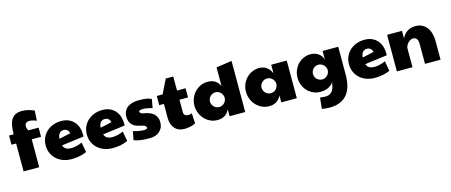

<svg xmlns="http://www.w3.org/2000/svg" viewBox="-55 -1522 5878 2505"><g transform="rotate(-15 2883.5 -269.5)"><path d="M330.1 -617.2Q300.8 -617.2 284.4 -602.8Q268.1 -588.4 268.1 -560.5Q268.1 -534.2 285.2 -501H424.8V-377H298.8V0H87.9V-377H25.4V-501H87.9Q87.9 -570.8 97.9 -621.1Q107.9 -671.4 129.9 -704.1Q151.9 -736.8 186.5 -752.2Q221.2 -767.6 270.5 -767.6Q347.7 -767.6 433.6 -729.5L426.8 -593.8Q369.6 -617.2 330.1 -617.2Z M769 -132.3Q837.4 -132.3 916.5 -167.5L940.9 -33.2Q850.1 7.8 736.8 7.8Q673.8 7.8 621.8 -11.5Q569.8 -30.8 532.5 -65.2Q495.1 -99.6 474.4 -147Q453.6 -194.3 453.6 -250Q453.6 -308.6 475.3 -356.2Q497.1 -403.8 534.7 -437.7Q572.3 -471.7 622.6 -490Q672.9 -508.3 730 -508.3Q787.6 -508.3 831.1 -489Q874.5 -469.7 903.6 -436.3Q932.6 -402.8 947 -358.2Q961.4 -313.5 961.4 -262.7Q961.4 -255.9 960.9 -249.5Q960.4 -243.2 959.5 -237.3L659.7 -198.2Q671.4 -163.1 698.7 -147.7Q726.1 -132.3 769 -132.3ZM806.2 -324.2Q789.1 -386.7 730 -386.7Q711.4 -386.7 696.8 -379.4Q682.1 -372.1 672.1 -359.1Q662.1 -346.2 656.7 -328.4Q651.4 -310.5 650.9 -290Z M1324.7 -132.3Q1393.1 -132.3 1472.2 -167.5L1496.6 -33.2Q1405.8 7.8 1292.5 7.8Q1229.5 7.8 1177.5 -11.5Q1125.5 -30.8 1088.1 -65.2Q1050.8 -99.6 1030 -147Q1009.3 -194.3 1009.3 -250Q1009.3 -308.6 1031 -356.2Q1052.7 -403.8 1090.3 -437.7Q1127.9 -471.7 1178.2 -490Q1228.5 -508.3 1285.6 -508.3Q1343.3 -508.3 1386.7 -489Q1430.2 -469.7 1459.2 -436.3Q1488.3 -402.8 1502.7 -358.2Q1517.1 -313.5 1517.1 -262.7Q1517.1 -255.9 1516.6 -249.5Q1516.1 -243.2 1515.1 -237.3L1215.3 -198.2Q1227.1 -163.1 1254.4 -147.7Q1281.7 -132.3 1324.7 -132.3ZM1361.8 -324.2Q1344.7 -386.7 1285.6 -386.7Q1267.1 -386.7 1252.4 -379.4Q1237.8 -372.1 1227.8 -359.1Q1217.8 -346.2 1212.4 -328.4Q1207 -310.5 1206.5 -290Z M1806.2 -383.8Q1746.6 -383.8 1746.6 -363.3Q1746.6 -355.5 1751 -349.4Q1755.4 -343.3 1762.7 -338.6Q1770 -334 1778.8 -331.1Q1787.6 -328.1 1796.4 -327.1Q1835 -321.3 1867.9 -309.3Q1900.9 -297.4 1925 -277.3Q1949.2 -257.3 1963.1 -228.3Q1977.1 -199.2 1977.1 -159.2Q1977.1 -119.6 1963.1 -88.6Q1949.2 -57.6 1924.3 -36.1Q1899.4 -14.6 1865.7 -3.4Q1832 7.8 1792.5 7.8Q1728.5 7.8 1675.5 2Q1622.6 -3.9 1578.6 -23.4L1601.1 -138.7Q1617.2 -134.3 1629.2 -130.9Q1641.1 -127.4 1648.9 -126Q1656.2 -124.5 1667.5 -122.3Q1678.7 -120.1 1691.7 -118.2Q1704.6 -116.2 1717.8 -114.7Q1731 -113.3 1741.7 -113.3Q1791.5 -113.3 1791.5 -136.7Q1790 -146 1783.9 -153.1Q1777.8 -160.2 1768.6 -165.3Q1759.3 -170.4 1747.3 -173.8Q1735.4 -177.2 1722.2 -179.7Q1684.1 -187 1655 -199.2Q1626 -211.4 1606.4 -230.7Q1586.9 -250 1576.9 -278.1Q1566.9 -306.2 1566.9 -344.7Q1568.8 -388.7 1585.4 -419.7Q1602.1 -450.7 1630.4 -470.5Q1658.7 -490.2 1697 -499.3Q1735.4 -508.3 1780.8 -508.3Q1828.1 -508.3 1870.1 -503.2Q1912.1 -498 1948.7 -480.5L1927.2 -361.3Q1854 -383.8 1806.2 -383.8Z M2411.6 -26.4Q2343.8 7.8 2261.2 7.8Q2218.8 7.8 2185.5 -6.1Q2152.3 -20 2129.6 -46.1Q2106.9 -72.3 2095.2 -109.1Q2083.5 -146 2083.5 -192.4L2084.5 -377H2021V-501H2100.1L2192.9 -690.4H2294.4V-501H2409.7V-377H2294.4V-207Q2294.4 -180.7 2311.5 -167.5Q2328.6 -154.3 2357.9 -154.3Q2380.9 -154.3 2403.8 -166Z M2706.5 -508.3Q2763.2 -508.3 2804.2 -484.9Q2845.2 -461.4 2870.6 -407.2V-659.2L3081.5 -690.4V0H2870.6V-92.8Q2847.2 -42.5 2806.6 -17.3Q2766.1 7.8 2705.6 7.8Q2653.3 7.8 2608.9 -13.4Q2564.5 -34.7 2532 -70.3Q2499.5 -106 2481 -152.6Q2462.4 -199.2 2462.4 -250Q2462.4 -304.7 2482.2 -352.1Q2502 -399.4 2535.6 -434.1Q2569.3 -468.8 2613.5 -488.5Q2657.7 -508.3 2706.5 -508.3ZM2870.6 -253.9Q2869.6 -273.4 2861.3 -291Q2853 -308.6 2839.6 -321.5Q2826.2 -334.5 2808.6 -342Q2791 -349.6 2772 -349.6Q2750.5 -349.6 2732.2 -341.6Q2713.9 -333.5 2700.7 -319.8Q2687.5 -306.2 2679.9 -288.1Q2672.4 -270 2672.4 -250Q2672.4 -228.5 2680.4 -210.4Q2688.5 -192.4 2702.1 -179Q2715.8 -165.5 2733.9 -158Q2752 -150.4 2772 -150.4Q2793 -150.4 2811 -158.7Q2829.1 -167 2842.3 -180.7Q2855.5 -194.3 2863 -212.4Q2870.6 -230.5 2870.6 -250Z M3568.4 -92.8Q3544.9 -43.9 3504.9 -18.1Q3464.8 7.8 3404.3 7.8Q3355.5 7.8 3311 -12Q3266.6 -31.7 3232.9 -66.7Q3199.2 -101.6 3179.2 -149.4Q3159.2 -197.3 3159.2 -253.4Q3159.2 -309.1 3179.4 -356Q3199.7 -402.8 3233.6 -436.8Q3267.6 -470.7 3311.8 -489.5Q3356 -508.3 3404.3 -508.3Q3429.2 -508.3 3453.4 -501.7Q3477.5 -495.1 3499.3 -480.7Q3521 -466.3 3538.8 -444.3Q3556.6 -422.4 3568.4 -391.6V-508.3H3778.3V0H3568.4ZM3568.4 -253.9Q3567.4 -273.4 3559.1 -291Q3550.8 -308.6 3537.4 -321.5Q3523.9 -334.5 3506.3 -342Q3488.8 -349.6 3469.7 -349.6Q3448.2 -349.6 3429.9 -341.6Q3411.6 -333.5 3398.2 -320.1Q3384.8 -306.6 3377 -288.6Q3369.1 -270.5 3369.1 -250Q3369.1 -228.5 3377.4 -210.2Q3385.7 -191.9 3399.7 -178.7Q3413.6 -165.5 3431.6 -158Q3449.7 -150.4 3469.7 -150.4Q3490.2 -150.4 3507.8 -158.2Q3525.4 -166 3538.6 -179.2Q3551.8 -192.4 3559.6 -209.7Q3567.4 -227.1 3568.4 -246.1Z M4277.3 -83Q4219.2 0 4097.7 0Q4049.3 0 4005.4 -19Q3961.4 -38.1 3928.2 -72Q3895 -106 3875.5 -152.3Q3856 -198.7 3856 -253.4Q3856 -310.5 3876.2 -357.4Q3896.5 -404.3 3929.9 -438Q3963.4 -471.7 4006.8 -490Q4050.3 -508.3 4096.7 -508.3Q4127.4 -508.3 4154.5 -500Q4181.6 -491.7 4203.1 -476.3Q4224.6 -460.9 4240 -439.5Q4255.4 -418 4262.7 -391.6V-508.3H4473.6V-127Q4473.6 -44.9 4455.3 21.2Q4437 87.4 4398.9 133.5Q4360.8 179.7 4302.2 204.6Q4243.7 229.5 4163.1 229.5Q4139.6 229.5 4113.3 227.1Q4086.9 224.6 4057.6 219.7L4073.2 70.3Q4122.1 76.2 4141.6 76.2Q4179.2 76.2 4203.1 64Q4227.1 51.8 4241.7 30.5Q4256.3 9.3 4264.2 -19.8Q4272 -48.8 4277.3 -83ZM4262.7 -253.9Q4261.7 -273.4 4253.2 -290.8Q4244.6 -308.1 4231 -321.3Q4217.3 -334.5 4199.7 -342Q4182.1 -349.6 4163.1 -349.6Q4141.6 -349.6 4123.3 -341.6Q4105 -333.5 4091.8 -319.8Q4078.6 -306.2 4071 -288.1Q4063.5 -270 4063.5 -250Q4063.5 -226.1 4072.5 -207.5Q4081.5 -189 4095.9 -176.3Q4110.4 -163.6 4128.2 -157Q4146 -150.4 4163.1 -150.4Q4183.1 -150.4 4200.9 -158.2Q4218.8 -166 4232.2 -179.2Q4245.6 -192.4 4253.7 -209.7Q4261.7 -227.1 4262.7 -246.1Z M4865.2 -132.3Q4933.6 -132.3 5012.7 -167.5L5037.1 -33.2Q4946.3 7.8 4833 7.8Q4770 7.8 4718 -11.5Q4666 -30.8 4628.7 -65.2Q4591.3 -99.6 4570.6 -147Q4549.8 -194.3 4549.8 -250Q4549.8 -308.6 4571.5 -356.2Q4593.3 -403.8 4630.9 -437.7Q4668.5 -471.7 4718.8 -490Q4769 -508.3 4826.2 -508.3Q4883.8 -508.3 4927.2 -489Q4970.7 -469.7 4999.8 -436.3Q5028.8 -402.8 5043.2 -358.2Q5057.6 -313.5 5057.6 -262.7Q5057.6 -255.9 5057.1 -249.5Q5056.6 -243.2 5055.7 -237.3L4755.9 -198.2Q4767.6 -163.1 4794.9 -147.7Q4822.3 -132.3 4865.2 -132.3ZM4902.3 -324.2Q4885.3 -386.7 4826.2 -386.7Q4807.6 -386.7 4793 -379.4Q4778.3 -372.1 4768.3 -359.1Q4758.3 -346.2 4752.9 -328.4Q4747.6 -310.5 4747.1 -290Z M5129.9 -493.7H5331.1V-391.6Q5360.4 -450.7 5406.5 -479.5Q5452.6 -508.3 5514.6 -508.3Q5564.5 -508.3 5602.5 -489.7Q5640.6 -471.2 5666.7 -437.3Q5692.9 -403.3 5706.3 -355.7Q5719.7 -308.1 5719.7 -250V0H5509.8V-270.5Q5509.8 -290 5506.1 -306.6Q5502.4 -323.2 5494.4 -335.2Q5486.3 -347.2 5474.1 -353.8Q5461.9 -360.4 5444.3 -360.4Q5422.9 -360.4 5404.8 -349.9Q5386.7 -339.4 5373.3 -324.2Q5359.9 -309.1 5351.6 -292.7Q5343.3 -276.4 5340.8 -264.6V0H5129.9Z"/></g></svg>

Font: Paytone One
Style: Regular
Weight: 400
Designer: vernon adams
Foundry: vernon adams
Version: 1.000